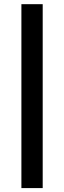

<svg xmlns="http://www.w3.org/2000/svg" viewBox="-20 -831 314 942"><path d="M85 91.8V-810.5H189.5V91.8Z"/></svg>

Font: Min Sans Medium
Style: Regular
Weight: 500
Designer: Jinseong-Kim, NotoSansCJK, Nunito
Foundry: Jinseong-Kim
Version: Version 1.400;Glyphs 3.1.2 (3151)